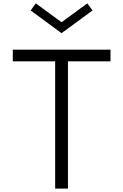

<svg xmlns="http://www.w3.org/2000/svg" viewBox="-20 -1120 731 1140"><path d="M307.5 0H383.5V-756H636V-825H56V-756H307.5ZM345.5 -923 529.5 -1058 498.5 -1100 345.5 -988 192.5 -1100 162 -1058Z"/></svg>

Font: Spartan
Style: Regular
Weight: 400
Designer: Matt Bailey, Mirko Velimirovic
Foundry: Matt Bailey
Version: Version 1.003; ttfautohint (v1.8.3)